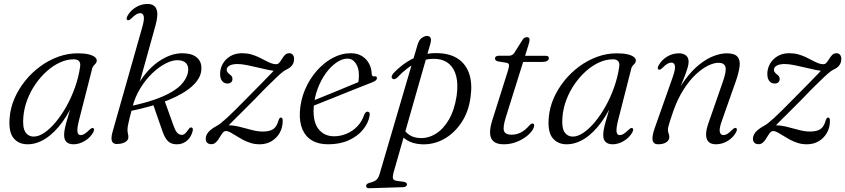

<svg xmlns="http://www.w3.org/2000/svg" viewBox="-20 -738 4376 994"><path d="M388.5 -113.5Q378 -70.5 381.2 -54.5Q384.5 -38.5 397 -38.5Q407 -38.5 417 -44.5Q427 -50.5 442.5 -65.5Q449.5 -72 454 -74.2Q458.5 -76.5 463 -74.5Q467.5 -72.5 467 -66.8Q466.5 -61 462.5 -52.5Q446.5 -24.5 418 -7.8Q389.5 9 360.5 9Q337 9 324.5 -2.8Q312 -14.5 312 -38.5Q312 -50 314.2 -64Q316.5 -78 322.5 -101Q328.5 -124 339.8 -160.5Q351 -197 368.5 -253L376.5 -243.5Q344 -162.5 302.8 -106Q261.5 -49.5 215.5 -20.2Q169.5 9 123 9Q76 9 49.8 -23.5Q23.5 -56 30 -129Q34 -180 55.2 -228.8Q76.5 -277.5 110.5 -319.8Q144.5 -362 188 -394Q231.5 -426 281 -444Q330.5 -462 382 -462Q415 -462 437 -457Q459 -452 470.2 -443.2Q481.5 -434.5 481 -423.5Q480.5 -415.5 475.5 -409.8Q470.5 -404 465 -398.2Q459.5 -392.5 457.5 -384ZM101 -134Q96 -78 111.2 -54.5Q126.5 -31 155 -31Q180.5 -31 210 -51Q239.5 -71 269 -106.5Q298.5 -142 324 -187.5Q349.5 -233 368 -285Q386.5 -337 394.5 -390.5Q398 -412 389.2 -421.5Q380.5 -431 362.5 -431Q326.5 -431 290.8 -414.8Q255 -398.5 222.8 -369.8Q190.5 -341 164.2 -303.2Q138 -265.5 121.5 -222.2Q105 -179 101 -134Z M716 -595.5 562.5 -54.5Q557 -35.5 557.2 -21.5Q557.5 -7.5 564.2 0Q571 7.5 585 7.5Q602.5 7.5 616 3Q629.5 -1.5 637 -9.5Q644.5 -17.5 644.5 -28Q644.5 -39.5 642.2 -46.8Q640 -54 640 -66Q640 -74 641.5 -84.5Q643 -95 648.8 -118.2Q654.5 -141.5 666.5 -187Q680 -238.5 707.8 -283.2Q735.5 -328 770.8 -361Q806 -394 841.8 -411.5Q877.5 -429 907.5 -426Q934.5 -423 946 -407.5Q957.5 -392 953.5 -366.5Q948 -331 916.5 -298.2Q885 -265.5 819.5 -237.2Q754 -209 646 -186.5L645 -161Q769.5 -186 851 -219.5Q932.5 -253 975 -292Q1017.5 -331 1022 -372.5Q1026.5 -413 1003.5 -436.2Q980.5 -459.5 935 -462Q894.5 -464.5 855.5 -449Q816.5 -433.5 781.5 -404.8Q746.5 -376 718.5 -337Q690.5 -298 672.5 -253.5L689 -261L785.5 -608Q793 -635 794.2 -655.8Q795.5 -676.5 790.2 -690.2Q785 -704 773.2 -710.8Q761.5 -717.5 743.5 -717.5Q723 -717.5 703.2 -710Q683.5 -702.5 667.2 -688.8Q651 -675 640 -656Q636 -648 635.5 -642.2Q635 -636.5 639.5 -634Q644 -632 648.8 -634.2Q653.5 -636.5 660.5 -643Q675.5 -658 686.2 -664Q697 -670 705.5 -670Q720.5 -670 724.2 -653.5Q728 -637 716 -595.5ZM771.5 -201 819.5 -63Q832 -25.5 847.8 -9Q863.5 7.5 890 9Q912.5 10 930 1.8Q947.5 -6.5 959.8 -22.2Q972 -38 977.5 -60Q979.5 -68.5 977.5 -73Q975.5 -77.5 971 -78Q967 -79 963.2 -76.5Q959.5 -74 953.5 -65Q947 -55 938.2 -46.8Q929.5 -38.5 917.5 -40Q905 -41.5 895.5 -53Q886 -64.5 876 -94L831.5 -218Z M1149 -74Q1162.5 -88.5 1181.8 -107.5Q1201 -126.5 1229.8 -155.2Q1258.5 -184 1301 -226.5Q1340 -267.5 1368 -295Q1396 -322.5 1414.2 -339.8Q1432.5 -357 1444 -365.8Q1455.5 -374.5 1462 -377.5Q1482.5 -386.5 1492.5 -400.2Q1502.5 -414 1502.5 -433Q1502.5 -446 1496 -454.2Q1489.5 -462.5 1477 -462.5Q1466.5 -462.5 1459.2 -456.8Q1452 -451 1446 -442.5Q1440 -434 1434.8 -425.5Q1429.5 -417 1423.8 -411.2Q1418 -405.5 1410 -405.5Q1396.5 -405.5 1382 -411.2Q1367.5 -417 1351.8 -425.5Q1336 -434 1318 -442.5Q1300 -451 1279 -456.8Q1258 -462.5 1233 -462.5Q1198 -462.5 1172.5 -447.2Q1147 -432 1133.2 -407.5Q1119.5 -383 1119.5 -355Q1119.5 -331 1130.2 -318.2Q1141 -305.5 1158 -305.5Q1169.5 -305.5 1176.5 -312Q1183.5 -318.5 1183.5 -329Q1183.5 -336 1180.5 -341.5Q1177.5 -347 1169.5 -352.5Q1161 -359.5 1157.2 -365Q1153.5 -370.5 1153.5 -375.5Q1153.5 -390 1168 -398.2Q1182.5 -406.5 1210 -406.5Q1229.5 -406.5 1256.8 -401.2Q1284 -396 1313.2 -388.8Q1342.5 -381.5 1368 -376.2Q1393.5 -371 1409.5 -371L1410.5 -387.5Q1404 -379 1385.2 -359.2Q1366.5 -339.5 1335.8 -308.2Q1305 -277 1261.5 -233Q1225.5 -196.5 1199.5 -170.5Q1173.5 -144.5 1154.8 -127.5Q1136 -110.5 1123.2 -100.5Q1110.5 -90.5 1101.5 -86Q1082 -75.5 1069.2 -64.5Q1056.5 -53.5 1050.8 -42.2Q1045 -31 1045 -20.5Q1045 -6 1052.8 1.2Q1060.5 8.5 1074 8.5Q1085.5 8.5 1094.2 1.8Q1103 -5 1109.8 -15.2Q1116.5 -25.5 1122.8 -35.8Q1129 -46 1135.2 -52.8Q1141.5 -59.5 1149.5 -59.5Q1160 -59.5 1173 -52.5Q1186 -45.5 1201.5 -35.5Q1217 -25.5 1236 -15.2Q1255 -5 1276.8 2Q1298.5 9 1324.5 9Q1359 9 1385.8 -7Q1412.5 -23 1428 -50.2Q1443.5 -77.5 1443.5 -111Q1444 -120.5 1441.5 -125Q1439 -129.5 1434.5 -129.5Q1431 -129.5 1428 -126.5Q1425 -123.5 1422 -115.5Q1413 -81.5 1394 -69.2Q1375 -57 1341 -57Q1314 -57 1283.2 -65.2Q1252.5 -73.5 1220.5 -81.5Q1188.5 -89.5 1158 -89.5Z M1572.5 -205Q1572.5 -205 1591.8 -213Q1611 -221 1642.2 -233.5Q1673.5 -246 1709.5 -260.8Q1745.5 -275.5 1780 -290Q1814.5 -304.5 1840.5 -315L1831.5 -301Q1835 -310.5 1836.5 -322Q1838 -333.5 1838 -350.5Q1838 -386.5 1821.5 -410.5Q1805 -434.5 1778.5 -434.5Q1751.5 -434.5 1722.2 -414.5Q1693 -394.5 1667.5 -359.8Q1642 -325 1624.8 -279.2Q1607.5 -233.5 1604 -181.5Q1599.5 -107 1629 -69.8Q1658.5 -32.5 1709.5 -32.5Q1742.5 -32.5 1773.8 -45.5Q1805 -58.5 1829.5 -83.5Q1854 -108.5 1866 -145.5Q1870.5 -154 1874.5 -157Q1878.5 -160 1883 -160Q1889 -159.5 1892.2 -154.8Q1895.5 -150 1893.5 -139Q1887.5 -102 1860 -67.8Q1832.5 -33.5 1786.5 -12.2Q1740.5 9 1678.5 9Q1628.5 9 1595 -11Q1561.5 -31 1545.5 -68.8Q1529.5 -106.5 1532.5 -159.5Q1536 -219.5 1559 -273.8Q1582 -328 1619 -370.5Q1656 -413 1701.8 -437.8Q1747.5 -462.5 1796 -462.5Q1830 -462.5 1853.8 -447.8Q1877.5 -433 1890.5 -408.8Q1903.5 -384.5 1904.5 -355Q1904.5 -349 1908 -345.2Q1911.5 -341.5 1917.5 -342.5Q1924.5 -344 1928 -341.5Q1931.5 -339 1931.5 -333.5Q1931.5 -327.5 1926 -322.2Q1920.5 -317 1904 -310.5Q1885 -303 1853.8 -290.8Q1822.5 -278.5 1785.8 -263.8Q1749 -249 1712 -234Q1675 -219 1644.2 -207Q1613.5 -195 1595 -187.5Q1576.5 -180 1576.5 -180Z M2208 -511.5 2017 157Q2012 176.5 2014.5 186Q2017 195.5 2035 198.5L2069.5 203Q2079 205 2083 208.2Q2087 211.5 2087 216.5Q2087 222.5 2082 226.5Q2077 230.5 2068 231L1891.5 236.5Q1883.5 237 1879.5 233.5Q1875.5 230 1875.5 224.5Q1875.5 219 1879 215.5Q1882.5 212 1890 209.5Q1908 205 1918.5 199.8Q1929 194.5 1934.8 186.2Q1940.5 178 1944.5 165.5L2142.5 -509Q2145.5 -518 2149.2 -525Q2153 -532 2158.2 -537Q2163.5 -542 2169 -545.2Q2174.5 -548.5 2180 -550.2Q2185.5 -552 2190.5 -552Q2204 -552 2209 -542.2Q2214 -532.5 2208 -511.5ZM2036.5 -336.5Q2031 -331 2024 -328.8Q2017 -326.5 2011.5 -331Q2006 -336 2008.2 -344Q2010.5 -352 2017.5 -359.5Q2052 -395.5 2089.8 -419.2Q2127.5 -443 2169.2 -454.2Q2211 -465.5 2256 -462.5Q2315 -459 2354 -431.8Q2393 -404.5 2409.5 -354.8Q2426 -305 2416 -234.5Q2406 -158.5 2368.2 -102.5Q2330.5 -46.5 2276.5 -17.2Q2222.5 12 2162 9Q2116.5 6.5 2085.8 -12.8Q2055 -32 2040.5 -68.5L2064.5 -79.5Q2078 -53.5 2099.2 -39.5Q2120.5 -25.5 2151 -23.5Q2194.5 -20.5 2234.5 -44.5Q2274.5 -68.5 2303.5 -118Q2332.5 -167.5 2344 -241.5Q2352.5 -301.5 2342 -342.8Q2331.5 -384 2306 -406.5Q2280.5 -429 2243.5 -432.5Q2191 -437.5 2139.8 -414.5Q2088.5 -391.5 2036.5 -336.5Z M2602 -413 2556.5 -420.5Q2550 -422.5 2546.2 -426.2Q2542.5 -430 2542.5 -435Q2542.5 -442 2548 -445.8Q2553.5 -449.5 2563 -449.5H2614.5Q2623.5 -449.5 2630 -452.8Q2636.5 -456 2641.5 -462.5L2686.5 -534Q2691.5 -541 2696.8 -543.2Q2702 -545.5 2707.5 -545.5Q2714.5 -545.5 2718 -542.2Q2721.5 -539 2721.5 -532Q2721.5 -527.5 2720 -520.2Q2718.5 -513 2715.5 -504L2599 -132Q2581.5 -76 2590 -58.2Q2598.5 -40.5 2627 -40.5Q2652.5 -40.5 2675.2 -51.5Q2698 -62.5 2721.5 -89.5Q2726.5 -94.5 2729.8 -96.5Q2733 -98.5 2736.5 -98.5Q2741.5 -98.5 2743.8 -95.5Q2746 -92.5 2745.5 -87.5Q2744.5 -74.5 2731.8 -57.8Q2719 -41 2697.5 -26Q2676 -11 2648 -1Q2620 9 2588 9Q2553 9 2535.8 -5.5Q2518.5 -20 2517.2 -47.5Q2516 -75 2528 -113.5L2609.5 -371.5Q2616.5 -394 2615 -402.5Q2613.5 -411 2602 -413ZM2654.5 -417.5 2665 -449H2806.5Q2821.5 -449 2821.5 -437Q2821.5 -428 2812.8 -422.8Q2804 -417.5 2789 -417.5Z M3179.5 -113.5Q3169 -70.5 3172.2 -54.5Q3175.5 -38.5 3188 -38.5Q3198 -38.5 3208 -44.5Q3218 -50.5 3233.5 -65.5Q3240.5 -72 3245 -74.2Q3249.5 -76.5 3254 -74.5Q3258.5 -72.5 3258 -66.8Q3257.5 -61 3253.5 -52.5Q3237.5 -24.5 3209 -7.8Q3180.5 9 3151.5 9Q3128 9 3115.5 -2.8Q3103 -14.5 3103 -38.5Q3103 -50 3105.2 -64Q3107.5 -78 3113.5 -101Q3119.5 -124 3130.8 -160.5Q3142 -197 3159.5 -253L3167.5 -243.5Q3135 -162.5 3093.8 -106Q3052.5 -49.5 3006.5 -20.2Q2960.5 9 2914 9Q2867 9 2840.8 -23.5Q2814.5 -56 2821 -129Q2825 -180 2846.2 -228.8Q2867.5 -277.5 2901.5 -319.8Q2935.5 -362 2979 -394Q3022.5 -426 3072 -444Q3121.5 -462 3173 -462Q3206 -462 3228 -457Q3250 -452 3261.2 -443.2Q3272.5 -434.5 3272 -423.5Q3271.5 -415.5 3266.5 -409.8Q3261.5 -404 3256 -398.2Q3250.5 -392.5 3248.5 -384ZM2892 -134Q2887 -78 2902.2 -54.5Q2917.5 -31 2946 -31Q2971.5 -31 3001 -51Q3030.5 -71 3060 -106.5Q3089.5 -142 3115 -187.5Q3140.5 -233 3159 -285Q3177.5 -337 3185.5 -390.5Q3189 -412 3180.2 -421.5Q3171.5 -431 3153.5 -431Q3117.5 -431 3081.8 -414.8Q3046 -398.5 3013.8 -369.8Q2981.5 -341 2955.2 -303.2Q2929 -265.5 2912.5 -222.2Q2896 -179 2892 -134Z M3389.5 -378Q3385 -380 3385.2 -385.8Q3385.5 -391.5 3390 -400Q3406 -428.5 3434.2 -445.2Q3462.5 -462 3494.5 -462Q3517.5 -462 3531.2 -451Q3545 -440 3545 -418.5Q3545 -405.5 3540 -388Q3535 -370.5 3524.8 -343.8Q3514.5 -317 3497.8 -276Q3481 -235 3456.5 -175L3459 -201Q3489 -274.5 3526 -324.5Q3563 -374.5 3601.8 -405Q3640.5 -435.5 3677 -448.8Q3713.5 -462 3742 -462Q3782 -462 3797.2 -445.2Q3812.5 -428.5 3809.2 -397Q3806 -365.5 3790.5 -320.5L3717.5 -113.5Q3702.5 -72 3706.5 -55.2Q3710.5 -38.5 3725 -38.5Q3734 -38.5 3744.8 -44.5Q3755.5 -50.5 3770.5 -66Q3777.5 -72.5 3782.2 -74.8Q3787 -77 3791 -75Q3795.5 -72.5 3795 -66.8Q3794.5 -61 3790.5 -53Q3774.5 -24.5 3746.2 -7.8Q3718 9 3686.5 9Q3662 9 3649 -3.2Q3636 -15.5 3635.5 -40Q3635 -64.5 3647.5 -100L3722.5 -315.5Q3742 -371 3735.5 -392Q3729 -413 3699.5 -413Q3676 -413 3645.2 -398Q3614.5 -383 3581.8 -352.2Q3549 -321.5 3518.8 -274.2Q3488.5 -227 3466 -163.5Q3454.5 -130.5 3448.5 -111.5Q3442.5 -92.5 3440.2 -82.8Q3438 -73 3438 -66Q3438 -54.5 3441.5 -47Q3445 -39.5 3445 -28.5Q3445 -11.5 3429 -1.2Q3413 9 3387 9Q3363.5 9 3358.8 -11Q3354 -31 3370.5 -77.5L3463 -339.5Q3477.5 -381 3474 -397.5Q3470.5 -414 3455.5 -414Q3447 -414 3436 -408.2Q3425 -402.5 3410 -387Q3403 -380.5 3398.2 -378.2Q3393.5 -376 3389.5 -378Z M3982 -74Q3995.5 -88.5 4014.8 -107.5Q4034 -126.5 4062.8 -155.2Q4091.5 -184 4134 -226.5Q4173 -267.5 4201 -295Q4229 -322.5 4247.2 -339.8Q4265.5 -357 4277 -365.8Q4288.5 -374.5 4295 -377.5Q4315.5 -386.5 4325.5 -400.2Q4335.5 -414 4335.5 -433Q4335.5 -446 4329 -454.2Q4322.5 -462.5 4310 -462.5Q4299.5 -462.5 4292.2 -456.8Q4285 -451 4279 -442.5Q4273 -434 4267.8 -425.5Q4262.5 -417 4256.8 -411.2Q4251 -405.5 4243 -405.5Q4229.5 -405.5 4215 -411.2Q4200.5 -417 4184.8 -425.5Q4169 -434 4151 -442.5Q4133 -451 4112 -456.8Q4091 -462.5 4066 -462.5Q4031 -462.5 4005.5 -447.2Q3980 -432 3966.2 -407.5Q3952.5 -383 3952.5 -355Q3952.5 -331 3963.2 -318.2Q3974 -305.5 3991 -305.5Q4002.5 -305.5 4009.5 -312Q4016.5 -318.5 4016.5 -329Q4016.5 -336 4013.5 -341.5Q4010.5 -347 4002.5 -352.5Q3994 -359.5 3990.2 -365Q3986.5 -370.5 3986.5 -375.5Q3986.5 -390 4001 -398.2Q4015.5 -406.5 4043 -406.5Q4062.5 -406.5 4089.8 -401.2Q4117 -396 4146.2 -388.8Q4175.5 -381.5 4201 -376.2Q4226.5 -371 4242.5 -371L4243.5 -387.5Q4237 -379 4218.2 -359.2Q4199.5 -339.5 4168.8 -308.2Q4138 -277 4094.5 -233Q4058.5 -196.5 4032.5 -170.5Q4006.5 -144.5 3987.8 -127.5Q3969 -110.5 3956.2 -100.5Q3943.5 -90.5 3934.5 -86Q3915 -75.5 3902.2 -64.5Q3889.5 -53.5 3883.8 -42.2Q3878 -31 3878 -20.5Q3878 -6 3885.8 1.2Q3893.5 8.5 3907 8.5Q3918.5 8.5 3927.2 1.8Q3936 -5 3942.8 -15.2Q3949.5 -25.5 3955.8 -35.8Q3962 -46 3968.2 -52.8Q3974.5 -59.5 3982.5 -59.5Q3993 -59.5 4006 -52.5Q4019 -45.5 4034.5 -35.5Q4050 -25.5 4069 -15.2Q4088 -5 4109.8 2Q4131.5 9 4157.5 9Q4192 9 4218.8 -7Q4245.5 -23 4261 -50.2Q4276.5 -77.5 4276.5 -111Q4277 -120.5 4274.5 -125Q4272 -129.5 4267.5 -129.5Q4264 -129.5 4261 -126.5Q4258 -123.5 4255 -115.5Q4246 -81.5 4227 -69.2Q4208 -57 4174 -57Q4147 -57 4116.2 -65.2Q4085.5 -73.5 4053.5 -81.5Q4021.5 -89.5 3991 -89.5Z"/></svg>

Font: Fraunces Light
Style: Italic
Weight: 300
Italic angle: -16°
Version: Version 1.000;[b76b70a41]